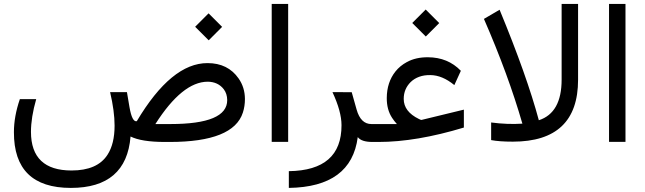

<svg xmlns="http://www.w3.org/2000/svg" viewBox="-20 -712 3237 963"><path d="M958.8 -577.7 1026.8 -509.8 1094.1 -577.2 1026.2 -645.1ZM532.2 -250C547.2 -186.2 554.7 -130.2 554.7 -82C554.7 -20.8 542.8 28 519 64.5C485.2 116.9 425.1 143.1 338.9 143.1C203.5 143.1 135.6 78.6 135.3 -50.3C135.3 -98.8 144 -153.6 161.6 -214.8H79.6C59.7 -156.9 49.8 -101.7 49.8 -49.3C49.2 137.2 144.4 230.5 335.4 230.5C521 230.5 620.8 144.5 634.8 -27.3C671.5 -9.1 728.8 0 806.6 0H831.5C1044.4 0 1166.7 -49.2 1198.2 -147.5C1205.1 -168.6 1208.5 -191.4 1208.5 -215.8C1208.2 -254.6 1197.6 -288.7 1176.8 -318.4C1141 -369.8 1089 -395.5 1021 -395.5C900.2 -395.8 781.9 -298.7 666 -104C650.4 -100.4 638.2 -124 629.4 -174.8L616.7 -250ZM759.3 -89.8C849.4 -231.1 936.8 -301.9 1021.5 -302.2C1056.3 -301.9 1083.3 -289.2 1102.5 -264.2C1113.6 -249.5 1119.3 -231.6 1119.6 -210.4C1120.3 -130 1025.2 -89.8 834.5 -89.8Z M1342.8 -692.4V-0.5H1425.3V-692.4Z M1774.4 -24.4C1786.5 -8.1 1811 0 1848.1 0H1856.4C1863 0 1866.2 -14.3 1866.2 -43V-54.7C1866.2 -78.1 1863 -89.8 1856.4 -89.8H1842.8C1807 -89.8 1782.2 -114.1 1768.6 -162.6L1744.1 -249.5L1647.5 -250C1677.7 -185.2 1692.9 -129.9 1692.9 -84C1693.2 67.4 1605.1 144.2 1428.7 146.5V230.5C1637.7 227.5 1752.9 142.6 1774.4 -24.4Z M2258.8 -285.2 2291.5 -356.9C2248.2 -401.9 2193.2 -424.5 2126.5 -424.8C2086.1 -425.1 2050.9 -417.2 2021 -400.9C1997.9 -388.5 1978.7 -372.7 1963.4 -353.5C1934.7 -317.4 1920.2 -273.1 1919.9 -220.7C1919.6 -181.6 1928.5 -148.3 1946.8 -120.6C1953.3 -110.5 1961.3 -100.3 1970.7 -89.8H1967.3H1848.6C1823.2 -89.8 1810.5 -77.3 1810.5 -52.2V-43C1810.5 -14.3 1823.2 0 1848.6 0H1878.9C2004.9 0 2147.5 -24.1 2306.6 -72.3V-162.1L2093.8 -110.4C2092.4 -110 2088.2 -111.7 2081.1 -115.2C2030.3 -140 2004.9 -173.5 2004.9 -215.8C2004.9 -232.7 2007.8 -248.2 2013.7 -262.2C2019.5 -276.2 2028.2 -288.9 2039.6 -300.3C2051.6 -312 2065.9 -320.9 2082.5 -326.9C2099.1 -332.9 2117.8 -335.8 2138.7 -335.4C2178.4 -335.1 2218.4 -318.4 2258.8 -285.2ZM2047.7 -596.8 2115.6 -528.9 2183 -596.3 2115.1 -664.2Z M2485.8 -663.1 2407.2 -617.2C2488.6 -430.7 2552.9 -255.5 2600.1 -91.8C2550.3 -88.5 2498 -90.5 2443.4 -97.7V-9.3C2471 -4.1 2507.3 -1.5 2552.2 -1.5C2770.3 -1.5 2879.4 -105 2879.4 -312V-692.4H2796.9V-312.5C2796.9 -201.5 2758.8 -133.6 2682.6 -108.9C2642.6 -257.6 2577 -442.4 2485.8 -663.1Z M3034.7 -692.4V-0.5H3117.2V-692.4Z"/></svg>

Font: Dirooz FD
Style: FD
Weight: 400
Foundry: DejaVu fonts team - Redesigned by Saber Rastikerdar
Version: Version 0.2.1